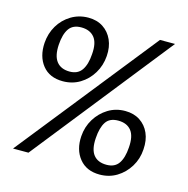

<svg xmlns="http://www.w3.org/2000/svg" viewBox="-97 -718 804 822"><g transform="rotate(15 305.5 -306.5)"><path d="M28.7 0 516.1 -612H582.8L97.1 0ZM415 11.8Q356.6 11.8 324.9 -27.3Q293.2 -66.4 297.3 -126.8Q300.3 -169.2 321.4 -203.7Q342.6 -238.2 376.3 -259Q410 -279.7 451.8 -279.7Q489.9 -279.7 517.3 -261.8Q544.8 -243.8 558.4 -212.9Q572.1 -182 569.1 -140.8Q566.6 -98.5 545.3 -63.7Q524 -28.9 490.4 -8.5Q456.9 11.8 415 11.8ZM432.8 -36.3Q469.1 -36.3 486.4 -61.3Q503.7 -86.4 506.7 -132.8Q510.7 -183.5 491.3 -207.8Q471.9 -232.1 433 -232.1Q395.4 -232.1 378.9 -207Q362.3 -181.8 359.3 -134.8Q355.8 -84.9 374.8 -60.6Q393.7 -36.3 432.8 -36.3ZM159.3 -333.3Q100.4 -333.3 69.2 -372.1Q38 -411 42 -472.2Q45 -514.5 65.4 -548.9Q85.8 -583.3 120.1 -604.1Q154.5 -624.8 196.3 -624.8Q234.1 -624.8 261.4 -607Q288.8 -589.1 302.8 -557.9Q316.8 -526.6 313.8 -486.2Q310.8 -443.6 289.6 -408.8Q268.5 -374 234.8 -353.6Q201.1 -333.3 159.3 -333.3ZM177.3 -380.9Q212.9 -380.9 230.5 -406.2Q248 -431.5 251 -478.2Q255.2 -528.9 235.3 -552.8Q215.4 -576.7 177.3 -576.7Q139.9 -576.7 122.9 -551.8Q105.8 -526.9 102.8 -480.2Q99.6 -430.3 118.9 -405.6Q138.2 -380.9 177.3 -380.9Z"/></g></svg>

Font: Ancizar Sans Thin
Style: Italic
Weight: 100
Italic angle: -4°
Designer: Cesar Puertas, Viviana Monsalve, Julian Moncada, Julian Prieto, Jose Castro, Mariel Hernandez, Felipe Aragon, Sara Alarc
Version: Version 8.100